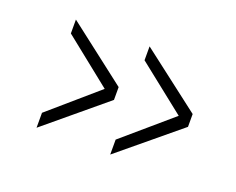

<svg xmlns="http://www.w3.org/2000/svg" viewBox="-63 -501 623 507"><g transform="rotate(20 249.0 -247.0)"><path d="M282 -95V-137L417 -253L282 -360V-399L450 -270V-234ZM75 -95V-137L209 -253L75 -360V-399L242 -270V-234Z"/></g></svg>

Font: Storia Sans Thin
Style: Regular
Weight: 100
Designer: Accademia di Belle Arti di Urbino and others
Foundry: Accademia di Belle Arti di Urbino and others.
Version: Version 60.001;May 25, 2020;FontCreator 12.0.0.2522 64-bit